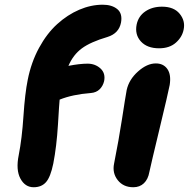

<svg xmlns="http://www.w3.org/2000/svg" viewBox="-20 -807 798 811"><path d="M122.1 -16.1Q85.9 -16.1 66.2 -52.7Q46.4 -89.4 59.1 -151.9Q72.8 -221.7 79.1 -316.9Q85.4 -412.1 97.2 -470.2Q111.8 -543.9 145 -605Q178.2 -666 221.7 -705.3Q265.1 -744.6 314.7 -765.9Q364.3 -787.1 414.1 -787.1Q452.6 -787.1 475.3 -768.6Q498 -750 491.2 -711.9Q482.4 -666 434.1 -650.9Q362.8 -629.9 325.9 -602.8Q289.1 -575.7 269 -528.8Q316.4 -538.1 350.1 -538.1Q381.8 -538.1 404.1 -518.1Q426.3 -498 419.9 -464.8Q415 -443.8 400.9 -429.9Q386.7 -416 363.8 -414.1Q286.6 -408.2 231.9 -386.2Q230.5 -375 224.9 -281.7Q219.2 -188.5 205.1 -116.2Q193.4 -59.1 174.3 -37.6Q155.3 -16.1 122.1 -16.1ZM651.9 -603Q601.6 -603 575.2 -631.8Q548.8 -660.6 557.1 -703.1Q564.5 -738.8 593.8 -758.8Q623 -778.8 664.1 -778.8Q714.4 -778.8 738.8 -749Q763.2 -719.2 755.9 -683.1Q750 -650.9 723.1 -627Q696.3 -603 651.9 -603ZM543 -16.1Q501 -16.1 477.3 -46.1Q453.6 -76.2 461.9 -116.2Q481.4 -213.9 495.4 -304.7Q509.3 -395.5 515.1 -426.8Q524.9 -471.2 563 -505.1Q601.1 -539.1 638.2 -539.1Q670.4 -539.1 687 -515.4Q703.6 -491.7 696.8 -448.2Q689.9 -412.6 653.8 -262.7Q617.7 -112.8 610.8 -80.1Q605.5 -49.8 587.9 -33Q570.3 -16.1 543 -16.1Z"/></svg>

Font: Shantell Sans Bouncy
Style: Bold Italic
Weight: 700
Italic angle: -11.31°
Designer: Stephen Nixon, Anya Danilova, Shantell Martin
Foundry: Arrow Type
Version: Version 1.006;[9816181b4]